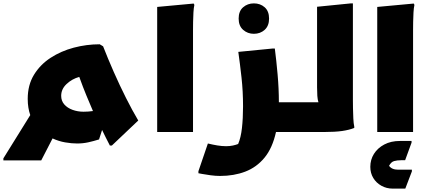

<svg xmlns="http://www.w3.org/2000/svg" viewBox="-44 -781 2536 1136"><path d="M566 -507Q594 -435 629 -355.5Q664 -276 701.5 -201.5Q739 -127 774 -68L618 80H606Q593 55 581.5 32Q570 9 560 -12L542 44Q510 54 478.5 61Q447 68 412 68Q380 68 342 61.5Q304 55 267 38L200 168H-24V156L135 -100Q128 -120 124 -144Q120 -168 120 -196Q120 -278 157 -338.5Q194 -399 255.5 -439Q317 -479 392.5 -499Q468 -519 546 -519ZM318 -214Q318 -184 336.5 -163Q355 -142 385.5 -131Q416 -120 450 -120Q464 -120 478.5 -121Q493 -122 506 -124Q488 -166 468 -214Q448 -262 425 -326Q382 -314 350 -284Q318 -254 318 -214Z M886 -740 1102 -760 1106 -752Q1102 -734 1100.5 -707Q1099 -680 1098.5 -652Q1098 -624 1098 -604V0H886Z M1186 68Q1215 75 1242 79.5Q1269 84 1294 84Q1316 84 1334 80Q1352 76 1365 71Q1381 34 1387.5 -23.5Q1394 -81 1394 -152Q1394 -241 1385 -322Q1376 -403 1366 -474L1570 -494H1582Q1591 -425 1598.5 -340.5Q1606 -256 1606 -176H1736V-20L1716 0H1589Q1568 95 1521 152Q1474 209 1407 234.5Q1340 260 1258 260Q1232 260 1202 256Q1172 252 1151 248Q1130 244 1130 244V232ZM1458 -581Q1421 -581 1394.5 -604.5Q1368 -628 1368 -671Q1368 -715 1394.5 -738Q1421 -761 1458 -761Q1496 -761 1522 -738Q1548 -715 1548 -671Q1548 -628 1522 -604.5Q1496 -581 1458 -581Z M1716 0V-156L1736 -176H1840Q1835 -192 1833.5 -214Q1832 -236 1832 -264V-741L2032 -761H2044V-192Q2044 -172 2044.5 -141Q2045 -110 2046.5 -80Q2048 -50 2052 -32V-24Q2022 -12 1980.5 -6Q1939 0 1876 0Z M2188 -740 2404 -760 2408 -752Q2404 -734 2402.5 -707Q2401 -680 2400.5 -652Q2400 -624 2400 -604V0H2188ZM2147 206Q2147 164 2168.5 129.5Q2190 95 2229.5 74Q2269 53 2323 53H2391V63L2353 167H2329Q2306 167 2288 172Q2270 177 2258 200Q2274 223 2312 223H2393V233L2354 335H2280Q2243 335 2212.5 318Q2182 301 2164.5 272Q2147 243 2147 206Z"/></svg>

Font: Kufam Black
Style: Italic
Weight: 900
Italic angle: -11°
Designer: Artur Schmal
Foundry: Original Type
Version: Version 1.301; ttfautohint (v1.8.3)